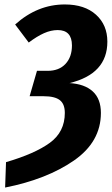

<svg xmlns="http://www.w3.org/2000/svg" viewBox="-20 -730 502 862"><path d="M462 -543Q462 -398 292 -357Q360 -353 396.5 -319.5Q433 -286 433 -223Q433 -93 311.5 -9Q190 75 3 112L7 -2Q137 -40 204 -89Q271 -138 271 -223Q271 -263 248.5 -280.5Q226 -298 176 -298H113L146 -412H194Q245 -412 274 -443Q303 -474 303 -526Q303 -595 239 -595Q209 -595 177.5 -581Q146 -567 109 -539L48 -620Q148 -710 271 -710Q360 -710 411 -664Q462 -618 462 -543Z"/></svg>

Font: Fira Sans Condensed
Style: Bold Italic
Weight: 700
Width: 3
Italic angle: -8°
Designer: Carrois Corporate & Edenspiekermann AG
Foundry: Carrois Corporate GbR & Edenspiekermann AG
Version: Version 4.203